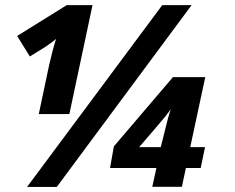

<svg xmlns="http://www.w3.org/2000/svg" viewBox="-20 -734 921 754"><path d="M732.4 -713.9H617.2L86.4 0H203.1ZM242.2 -713.9 47.4 -592.8 97.2 -512.2 161.1 -551.8C182 -566.4 195 -576.2 200.2 -581.1C190.1 -549.2 181.2 -515.5 173.3 -480L132.3 -286.1H252.4L343.3 -713.9ZM611.3 -156.2H526.4C585.3 -224.3 619.6 -264.5 629.4 -276.9C639.2 -289.2 646.2 -298.7 650.4 -305.2L639.6 -269ZM768.1 -74.2 785.2 -156.2H727.1L786.1 -431.2H659.2L427.2 -159.2L412.1 -74.2H594.2L578.1 -0.5H694.3L710 -74.2Z"/></svg>

Font: OpenSans
Style: Bold Italic
Weight: 700
Italic angle: -12°
Foundry: Ascender Corporation
Version: Version 1.10; ttfautohint (v1.2) -l 8 -r 50 -G 200 -x 14 -D 